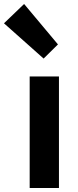

<svg xmlns="http://www.w3.org/2000/svg" viewBox="-70 -944 394 964"><path d="M79 0V-560H226V0ZM149 -650 -50 -827 51 -924 221 -721Z"/></svg>

Font: Noto Sans KR Thin
Style: Bold
Weight: 700
Version: Version 2.004-H2;hotconv 1.0.118;makeotfexe 2.5.65603